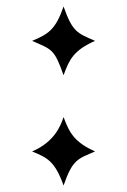

<svg xmlns="http://www.w3.org/2000/svg" viewBox="-20 -551 392 592"><path d="M273 -84C212 -112 195 -138 176 -190C167 -164 149 -114 79 -84C125 -65 149 -55 176 21C204 -60 220 -61 273 -84ZM273 -425C219 -449 204 -451 176 -531C151 -459 129 -446 79 -425C140 -398 147 -401 176 -319C194 -369 208 -396 273 -425Z"/></svg>

Font: Libertinus Serif
Style: Bold
Weight: 700
Designer: Philipp H. Poll, Khaled Hosny
Foundry: Caleb Maclennan
Version: Version 7.050;RELEASE